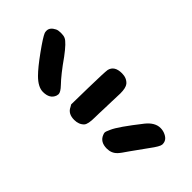

<svg xmlns="http://www.w3.org/2000/svg" viewBox="-236 -894 908 908"><g transform="rotate(-45 218.0 -440.0)"><path d="M277 -56Q263 -57 223 -87Q157 -135 145 -143Q109 -167 99 -177Q78 -197 78 -228Q78 -273 113 -286Q120 -289 125 -289Q132 -289 153 -279Q188 -264 287 -186Q327 -154 327 -117Q327 -99 319 -83Q306 -56 280 -56ZM107 -495 221 -493Q324 -491 344 -488Q381 -479 381 -429Q381 -397 360 -379Q345 -367 308 -367Q300 -367 250 -369Q236 -369 212 -370Q188 -371 170.5 -371.5Q153 -372 144 -372Q97 -372 84 -384Q65 -402 65 -433Q65 -474 95 -488ZM88 -573Q54 -585 54 -631Q54 -664 91 -701Q119 -729 178 -771.5Q237 -814 257 -822Q262 -824 271 -824Q293 -824 307 -796Q312 -786 312 -768Q312 -749 307 -739Q298 -719 243 -678Q172 -628 137 -594Q113 -571 99 -571Q96 -571 88 -573Z"/></g></svg>

Font: Chanighter Handwriting Cyr
Style: Regular
Weight: 400
Designer: Sin Chanighter
Version: Version 001.001